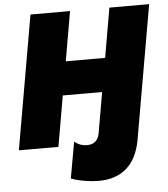

<svg xmlns="http://www.w3.org/2000/svg" viewBox="-59 -753 877 1001"><g transform="rotate(-5 379.5 -252.5)"><path d="M551 -700 506 -441H300L345 -700H138L16 0H223L269 -265H475L438 -53C432 -17 411 4 374 4C344 4 322 -7 307 -20L273 170C322 188 378 195 417 195C527 195 612 140 637 0L759 -700Z"/></g></svg>

Font: Fixel Display Black
Style: Italic
Weight: 900
Italic angle: -10°
Designer: AlfaBravo + MacPaw
Foundry: Kyrylo Tkachov, Marchela Mozhyna, Serhii Makarenko, Maria Weinstein, Zakhar Kryvoshyya
Version: Version 1.210;Glyphs 3.2 (3217)